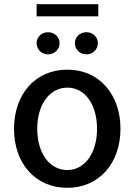

<svg xmlns="http://www.w3.org/2000/svg" viewBox="-20 -887 642 918"><path d="M302 11C454 11 556 -107 556 -271C556 -436 454 -554 302 -554C148 -554 47 -436 47 -271C47 -107 148 11 302 11ZM155 -681C155 -651 179 -627 210 -627C240 -627 265 -651 265 -681C265 -710 240 -733 210 -733C179 -733 155 -710 155 -681ZM155 -809H450V-867H155ZM158 -271C158 -387 217 -468 302 -468C386 -468 444 -388 444 -271C444 -156 386 -74 302 -74C216 -74 158 -156 158 -271ZM338 -681C338 -651 362 -627 393 -627C424 -627 448 -651 448 -681C448 -710 424 -733 393 -733C362 -733 338 -710 338 -681Z"/></svg>

Font: Wafeq Medium
Style: Regular
Weight: 500
Designer: Rasmus Andersson & Azza Alameddine
Foundry: Google & TypeTogether
Version: Version 3.000;January 28, 2025;FontCreator 15.0.0.3014 64-bi